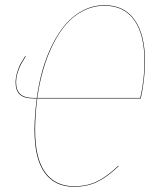

<svg xmlns="http://www.w3.org/2000/svg" viewBox="-20 -709 614 739"><path d="M125 -332H520Q536.1 -403.8 536.1 -472.2Q536.1 -576.2 496.6 -631.6Q457 -687 382.8 -687Q339.4 -687 301 -667.7Q262.7 -648.4 234.1 -615.2Q205.6 -582 183.1 -536.4Q160.6 -490.7 146 -439.7Q131.3 -388.7 123.5 -332H124V-330.1H123.5Q115.2 -267.6 115.2 -208Q115.2 -98.6 154.1 -45.4Q192.9 7.8 265.1 7.8Q315.9 7.8 354 -11Q392.1 -29.8 435.1 -70.8L437 -69.8Q393.6 -28.3 355 -9.3Q316.4 9.8 264.2 9.8Q190.9 9.8 151.9 -44.2Q112.8 -98.1 112.8 -208Q112.8 -263.7 121.6 -330.1H107.9Q73.2 -330.1 56.6 -345Q40 -359.9 40 -391.1Q40 -412.1 46.9 -433.1Q53.7 -454.1 58.6 -462.6Q63.5 -471.2 77.1 -493.2L79.1 -492.2Q67.4 -473.6 61.3 -462.6Q55.2 -451.7 48.6 -431.6Q42 -411.6 42 -392.1Q42 -361.3 58.3 -346.7Q74.7 -332 108.9 -332H121.6Q129.4 -389.2 144 -440.4Q158.7 -491.7 181.6 -537.6Q204.6 -583.5 233.4 -616.7Q262.2 -649.9 300.5 -669.4Q338.9 -689 382.8 -689Q458 -689 498 -632.8Q538.1 -576.7 538.1 -472.2Q538.1 -407.2 522 -330.1H125Z"/></svg>

Font: Fira Sans Compressed Two
Style: Italic
Weight: 100
Width: 3
Italic angle: -8°
Designer: Carrois Corporate & Edenspiekermann AG
Foundry: Carrois Corporate GbR & Edenspiekermann AG
Version: Version 4.203;PS 004.203;hotconv 1.0.88;makeotf.lib2.5.64775